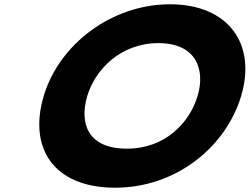

<svg xmlns="http://www.w3.org/2000/svg" viewBox="-20 -860 1164 895"><path d="M183.9 -413C111.8 -172 227.9 15 516.6 15C798.1 15 1032.1 -172 1104.2 -413C1176.2 -654 1045.9 -840 772.4 -840C500.6 -840 256 -654 183.9 -413ZM386.9 -413C423.7 -536 542.8 -659 718.2 -659C894.9 -659 937.9 -536 901.2 -413C864.4 -290 752.6 -167 571.1 -167C384.7 -167 350.1 -290 386.9 -413Z"/></svg>

Font: Hussar
Style: BdSuprExtOblThree
Weight: 700
Foundry: Cannot Into Space Fonts
Version: Version 2.00